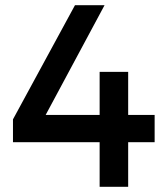

<svg xmlns="http://www.w3.org/2000/svg" viewBox="-20 -720 639 740"><path d="M364 -277V-443H474V-277H576V-172H474V0H364V-172H30V-260L269 -700H383L156 -277Z"/></svg>

Font: Sapa
Style: Regular
Weight: 400
Version: Version 1.20 June 8, 2016